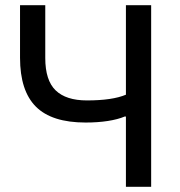

<svg xmlns="http://www.w3.org/2000/svg" viewBox="-20 -718 691 738"><path d="M464 -270H459Q433 -259 394.5 -253Q356 -247 309 -247Q179 -247 118 -308Q57 -369 57 -496V-698H154V-495Q154 -409 194 -370.5Q234 -332 314 -332Q412 -332 464 -354V-698H561V0H464Z"/></svg>

Font: IBM Plex Sans Text
Style: Regular
Weight: 450
Designer: Mike Abbink, Paul van der Laan, Pieter van Rosmalen
Foundry: Bold Monday
Version: Version 3.005